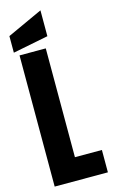

<svg xmlns="http://www.w3.org/2000/svg" viewBox="-160 -1158 717 1215"><g transform="rotate(-15 198.5 -550.5)"><path d="M38.1 0V-859.4H210V-146.5H386.7V0ZM7.8 -885.3V-994.1L239.7 -1100.6V-931.2Z"/></g></svg>

Font: webenart
Style: Regular
Weight: 400
Designer: Vernon Adams
Foundry: Vernon Adams
Version: Version 2.116; ttfautohint (v1.8.3)